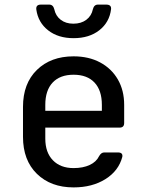

<svg xmlns="http://www.w3.org/2000/svg" viewBox="-20 -805 640 835"><path d="M300 10Q201 10 140.5 -49Q80 -108 80 -210V-340Q80 -442 140.5 -501Q201 -560 300 -560Q366 -560 415.5 -533.5Q465 -507 492.5 -459.5Q520 -412 520 -349V-270Q520 -250 500 -250H177V-202Q177 -142 210 -108Q243 -74 300 -74Q341 -74 370 -87.5Q399 -101 411 -126Q420 -142 433 -142H493Q515 -142 512 -123Q496 -62 438.5 -26Q381 10 300 10ZM177 -349V-323H423V-349Q423 -412 391 -446Q359 -480 300 -480Q241 -480 209 -446Q177 -412 177 -349ZM300 -639Q233 -639 189.5 -673Q146 -707 138 -763Q135 -785 158 -785H194Q211 -785 216 -765Q222 -736 244 -719Q266 -702 299 -702Q333 -702 355.5 -719Q378 -736 384 -765Q389 -785 406 -785H442Q465 -785 463 -765Q456 -708 412 -673.5Q368 -639 300 -639Z"/></svg>

Font: Pitagon Sans Mono Medium
Style: Regular
Weight: 500
Monospace: yes
Designer: Travis Tran
Foundry: Pitagon
Version: Version 1.001; ttfautohint (v1.8.4.7-5d5b);gftools[0.9.26]